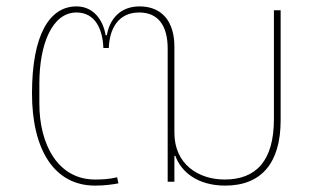

<svg xmlns="http://www.w3.org/2000/svg" viewBox="-20 -568 982 600"><path d="M277 12C305 12 329 9 350 5L346 -14C321 -8 299 -7 277 -7C160 -7 103 -118 103 -244V-307C103 -430 143 -529 219 -529C278 -529 301 -476 303 -418H320C322 -476 348 -529 415 -529C475 -529 504 -487 504 -416V0H525V-81H528C545 -33 595 12 684 12C797 12 857 -59 857 -192V-536H836V-196C836 -65 780 -7 682 -7C600 -7 525 -55 525 -153V-422C525 -501 486 -548 416 -548C355 -548 322 -507 314 -458H310C302 -507 271 -548 219 -548C134 -548 80 -458 80 -276C80 -101 149 12 277 12Z"/></svg>

Font: IBM Plex Thai Thin
Style: Regular
Weight: 100
Designer: Mike Abbink, Paul van der Laan, Pieter van Rosmalen, Ben Mitchell, Mark Frömberg
Foundry: Bold Monday
Version: Version 1.0